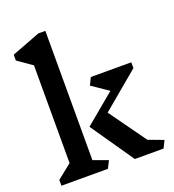

<svg xmlns="http://www.w3.org/2000/svg" viewBox="-154 -992 1006 1111"><g transform="rotate(-20 349.0 -436.0)"><path d="M342 -44 319 1H33V-35L122 -106V-708L33 -770V-806L209 -873H252V-77ZM662 1H485L302 -264L487 -418L386 -487L408 -532H657V-496L429 -305L591 -79L684 -44Z"/></g></svg>

Font: Inknut Antiqua Medium
Style: Regular
Weight: 500
Designer: Claus Eggers Sørensen
Foundry: Claus Eggers Sørensen
Version: Version 1.003; ttfautohint (v1.8.2) -l 8 -r 50 -G 200 -x 14 